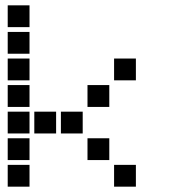

<svg xmlns="http://www.w3.org/2000/svg" viewBox="-20 -711 640 722"><path d="M10 -691Q9 -691 9 -691Q9 -691 9 -690V-610Q9 -609 9 -609Q9 -609 10 -609H90Q91 -609 91 -609Q91 -609 91 -610V-690Q91 -691 91 -691Q91 -691 90 -691ZM10 -591Q9 -591 9 -591Q9 -591 9 -590V-510Q9 -509 9 -509Q9 -509 10 -509H90Q91 -509 91 -509Q91 -509 91 -510V-590Q91 -591 91 -591Q91 -591 90 -591ZM10 -491Q9 -491 9 -491Q9 -491 9 -490V-410Q9 -409 9 -409Q9 -409 10 -409H90Q91 -409 91 -409Q91 -409 91 -410V-490Q91 -491 91 -491Q91 -491 90 -491ZM410 -491Q409 -491 409 -491Q409 -491 409 -490V-410Q409 -409 409 -409Q409 -409 410 -409H490Q491 -409 491 -409Q491 -409 491 -410V-490Q491 -491 491 -491Q491 -491 490 -491ZM10 -391Q9 -391 9 -391Q9 -391 9 -390V-310Q9 -309 9 -309Q9 -309 10 -309H90Q91 -309 91 -309Q91 -309 91 -310V-390Q91 -391 91 -391Q91 -391 90 -391ZM310 -391Q309 -391 309 -391Q309 -391 309 -390V-310Q309 -309 309 -309Q309 -309 310 -309H390Q391 -309 391 -309Q391 -309 391 -310V-390Q391 -391 391 -391Q391 -391 390 -391ZM10 -291Q9 -291 9 -291Q9 -291 9 -290V-210Q9 -209 9 -209Q9 -209 10 -209H90Q91 -209 91 -209Q91 -209 91 -210V-290Q91 -291 91 -291Q91 -291 90 -291ZM110 -291Q109 -291 109 -291Q109 -291 109 -290V-210Q109 -209 109 -209Q109 -209 110 -209H190Q191 -209 191 -209Q191 -209 191 -210V-290Q191 -291 191 -291Q191 -291 190 -291ZM210 -291Q209 -291 209 -291Q209 -291 209 -290V-210Q209 -209 209 -209Q209 -209 210 -209H290Q291 -209 291 -209Q291 -209 291 -210V-290Q291 -291 291 -291Q291 -291 290 -291ZM10 -191Q9 -191 9 -191Q9 -191 9 -190V-110Q9 -109 9 -109Q9 -109 10 -109H90Q91 -109 91 -109Q91 -109 91 -110V-190Q91 -191 91 -191Q91 -191 90 -191ZM310 -191Q309 -191 309 -191Q309 -191 309 -190V-110Q309 -109 309 -109Q309 -109 310 -109H390Q391 -109 391 -109Q391 -109 391 -110V-190Q391 -191 391 -191Q391 -191 390 -191ZM10 -91Q9 -91 9 -91Q9 -91 9 -90V-10Q9 -9 9 -9Q9 -9 10 -9H90Q91 -9 91 -9Q91 -9 91 -10V-90Q91 -91 91 -91Q91 -91 90 -91ZM410 -91Q409 -91 409 -91Q409 -91 409 -90V-10Q409 -9 409 -9Q409 -9 410 -9H490Q491 -9 491 -9Q491 -9 491 -10V-90Q491 -91 491 -91Q491 -91 490 -91Z"/></svg>

Font: Doto ExtraBold
Style: Regular
Weight: 800
Monospace: yes
Version: Version 1.000